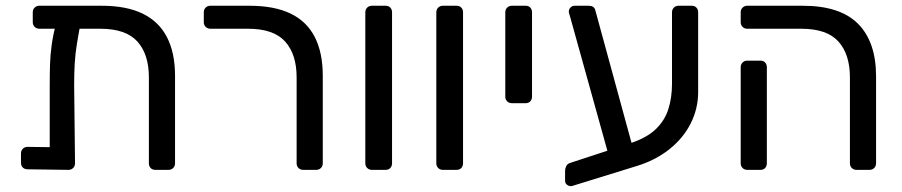

<svg xmlns="http://www.w3.org/2000/svg" viewBox="-20 -591 3139 668"><path d="M117 -491Q107 -491 100.5 -497.5Q94 -504 94 -514V-548Q94 -558 100.5 -564.5Q107 -571 117 -571H334Q420 -571 476.5 -543.5Q533 -516 561 -461.5Q589 -407 589 -327V-23Q589 -13 582.5 -6.5Q576 0 566 0H521Q510 0 504 -6.5Q498 -13 498 -23V-322Q498 -402 458 -446.5Q418 -491 329 -491ZM207 -540H232Q247 -540 254.5 -532.5Q262 -525 261 -514Q253 -472 247.5 -438Q242 -404 240 -370.5Q238 -337 238 -295L241 -23Q241 -13 234.5 -6.5Q228 0 218 0L76 -2Q66 -2 59.5 -8Q53 -14 53 -25V-57Q53 -67 59.5 -73.5Q66 -80 76 -80L153 -79V-291Q153 -332 154 -366.5Q155 -401 160 -436Q165 -471 176 -515Q179 -526 185.5 -533Q192 -540 207 -540Z M1035 0Q1025 0 1018.5 -6.5Q1012 -13 1012 -23V-322Q1012 -402 972 -446.5Q932 -491 843 -491H712Q702 -491 695.5 -497.5Q689 -504 689 -514V-548Q689 -558 695.5 -564.5Q702 -571 712 -571H848Q934 -571 990.5 -544Q1047 -517 1075 -462.5Q1103 -408 1103 -327V-23Q1103 -13 1096.5 -6.5Q1090 0 1080 0Z M1274 0Q1264 0 1257.5 -6.5Q1251 -13 1251 -23V-548Q1251 -558 1257.5 -564.5Q1264 -571 1274 -571H1321Q1332 -571 1338 -564.5Q1344 -558 1344 -548V-23Q1344 -13 1338 -6.5Q1332 0 1321 0Z M1521 0Q1511 0 1504.5 -6.5Q1498 -13 1498 -23V-548Q1498 -558 1504.5 -564.5Q1511 -571 1521 -571H1568Q1579 -571 1585 -564.5Q1591 -558 1591 -548V-23Q1591 -13 1585 -6.5Q1579 0 1568 0Z M1761 -232Q1751 -232 1744.5 -238.5Q1738 -245 1738 -255V-548Q1738 -558 1744.5 -564.5Q1751 -571 1761 -571H1809Q1819 -571 1825 -564.5Q1831 -558 1831 -548V-255Q1831 -245 1825 -238.5Q1819 -232 1809 -232Z M1974 55Q1964 59 1955 53.5Q1946 48 1946 38V4Q1946 -5 1950 -13Q1954 -21 1963 -24L2174 -93Q2231 -112 2262 -142Q2293 -172 2305.5 -212Q2318 -252 2318 -299V-548Q2318 -558 2324.5 -564.5Q2331 -571 2341 -571H2386Q2397 -571 2403 -564.5Q2409 -558 2409 -548V-271Q2409 -213 2383 -161.5Q2357 -110 2308.5 -71.5Q2260 -33 2194 -13ZM2105 -24 1964 -531Q1962 -539 1960.5 -543Q1959 -547 1959 -551Q1959 -559 1965 -565Q1971 -571 1979 -571H2028Q2047 -571 2051 -556L2190 -47Z M2960 0Q2950 0 2943.5 -6.5Q2937 -13 2937 -23V-322Q2937 -402 2897 -446.5Q2857 -491 2768 -491H2580Q2570 -491 2563.5 -497.5Q2557 -504 2557 -514V-548Q2557 -558 2563.5 -564.5Q2570 -571 2580 -571H2773Q2903 -571 2965.5 -508Q3028 -445 3028 -325V-23Q3028 -13 3021.5 -6.5Q3015 0 3005 0ZM2580 0Q2570 0 2563.5 -6.5Q2557 -13 2557 -23V-357Q2557 -367 2563.5 -373.5Q2570 -380 2580 -380H2626Q2636 -380 2642 -373.5Q2648 -367 2648 -357V-23Q2648 -13 2642 -6.5Q2636 0 2626 0Z"/></svg>

Font: Rubik Light
Style: Regular
Weight: 400
Version: Version 2.101